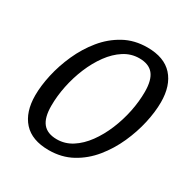

<svg xmlns="http://www.w3.org/2000/svg" viewBox="-165 -858 981 1008"><g transform="rotate(30 325.0 -354.0)"><path d="M444.5 -717Q546.5 -717 597.8 -660.2Q649 -603.5 649 -502.5Q649 -445 633.8 -376.2Q618.5 -307.5 588 -239.5Q557.5 -171.5 511.5 -115Q465.5 -58.5 403.5 -24.5Q341.5 9.5 263.5 9.5Q161.5 9.5 110.2 -47.2Q59 -104 59 -205Q59 -262.5 74.2 -331.2Q89.5 -400 120 -468Q150.5 -536 196.5 -592.5Q242.5 -649 304.5 -683Q366.5 -717 444.5 -717ZM159.5 -199.5Q159.5 -128 187 -94.5Q214.5 -61 272 -61Q321.5 -61 364 -88.2Q406.5 -115.5 440.5 -162Q474.5 -208.5 498.8 -266.8Q523 -325 535.8 -387.2Q548.5 -449.5 548.5 -508Q548.5 -579.5 521.2 -613Q494 -646.5 436 -646.5Q386.5 -646.5 344 -619.2Q301.5 -592 267.5 -545.5Q233.5 -499 209.2 -440.8Q185 -382.5 172.2 -320.2Q159.5 -258 159.5 -199.5Z"/></g></svg>

Font: Newsreader Caption
Style: Italic
Weight: 400
Italic angle: -17°
Designer: Hugues Gentile
Foundry: Production Type
Version: Version 1.001